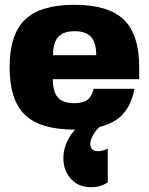

<svg xmlns="http://www.w3.org/2000/svg" viewBox="-20 -530 620 800"><path d="M200 -200Q200 -148 221 -124Q242 -100 289 -100Q325 -100 344 -114Q363 -128 370 -160H540Q528 -94 492.5 -55Q457 -16 394 -1Q373 20 362.5 43.5Q352 67 358.5 83.5Q365 100 389 100Q397 100 407 97.5Q417 95 423 92L429 90V230Q399 250 359 250Q303 250 271 210Q239 170 245 113Q251 56 293 10H290Q148 10 84 -51.5Q20 -113 20 -250Q20 -386 84 -448Q148 -510 290 -510Q432 -510 496 -448Q560 -386 560 -250V-200ZM201 -300H381Q381 -352 359.5 -376Q338 -400 291 -400Q244 -400 222.5 -376Q201 -352 201 -300Z"/></svg>

Font: Fivo Sans Modern Heavy
Style: Regular
Weight: 900
Designer: Alexander Slobzheninov
Foundry: Alexander Slobzheninov
Version: 1.0